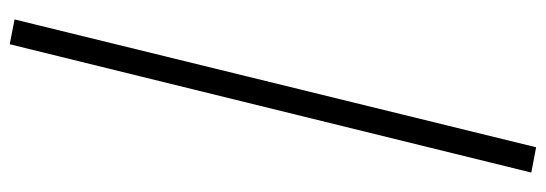

<svg xmlns="http://www.w3.org/2000/svg" viewBox="-384 -599 1123 395"><g transform="rotate(90 177.5 -401.5)"><path d="M71 140 20 130 283 -943 335 -933Z"/></g></svg>

Font: Inknut Antiqua
Style: Regular
Weight: 400
Designer: Claus Eggers Sørensen
Foundry: Claus Eggers Sørensen
Version: Version 1.003; ttfautohint (v1.8.2) -l 8 -r 50 -G 200 -x 14 